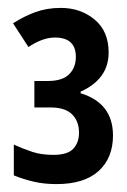

<svg xmlns="http://www.w3.org/2000/svg" viewBox="-20 -827 321 486"><path d="M123 -361Q92 -361 66 -367Q40 -373 15 -383V-461Q39 -450 62 -442.5Q85 -435 115 -435Q151 -435 165.5 -450.5Q180 -466 180 -491Q180 -520 162.5 -537.5Q145 -555 108 -555H67V-622H101Q138 -622 155 -639Q172 -656 172 -683Q172 -732 119 -732Q88 -732 52 -708L13 -768Q41 -786 70 -796.5Q99 -807 134 -807Q184 -807 219.5 -777.5Q255 -748 255 -694Q255 -627 184 -595V-591Q266 -566 266 -484Q266 -427 229.5 -394Q193 -361 123 -361Z"/></svg>

Font: Noto Sans Tamil ExtraCondensed SemiBold
Style: Regular
Weight: 600
Width: 2
Designer: Jelle Bosma - Monotype Design Team
Foundry: Monotype Imaging Inc.
Version: Version 2.004; ttfautohint (v1.8.4.7-5d5b)